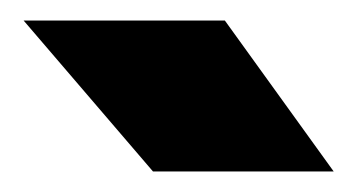

<svg xmlns="http://www.w3.org/2000/svg" viewBox="-20 -721 345 187"><path d="M129 -554H305L199 -701H3Z"/></svg>

Font: Unageo
Style: Black
Weight: 900
Designer: Richard Sepsi
Foundry: Richard Sepsi
Version: Version 2.000